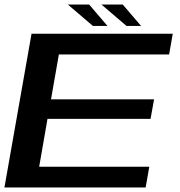

<svg xmlns="http://www.w3.org/2000/svg" viewBox="-22 -823 790 843"><path d="M-2.5 0H617.5L633.5 -91H150L186.5 -301H639L654.5 -387H202L236.5 -584H720.5L736.5 -675H116.5ZM533.5 -709H597.5L517 -803H423.5ZM386 -709H450L369.5 -803H276Z"/></svg>

Font: Anybody Expanded Medium
Style: Italic
Weight: 500
Width: 7
Italic angle: -10°
Version: Version 1.113;gftools[0.9.25]